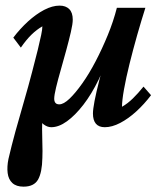

<svg xmlns="http://www.w3.org/2000/svg" viewBox="-20 -454 583 697"><path d="M501 -139.6 528.3 -108.4Q503.9 -76.2 475.1 -49.8Q446.3 -23.4 416.5 -7.8Q386.7 7.8 360.4 7.8Q338.9 7.8 328.1 -4.9Q317.4 -17.6 317.4 -42Q317.4 -56.6 323.2 -87.4Q329.1 -118.2 341.3 -166Q353.5 -213.9 374 -281.2H382.8Q364.3 -218.8 338.4 -165.5Q312.5 -112.3 282.7 -73.7Q252.9 -35.2 223.1 -13.7Q193.4 7.8 166 7.8Q151.4 7.8 137.2 -3.4Q123 -14.6 115.2 -35.2L134.8 -40Q132.8 -12.7 132.8 14.6Q132.8 42 133.8 68.4Q134.8 94.7 133.8 119.1Q132.8 171.9 118.2 197.8Q103.5 223.6 65.4 223.6Q39.1 223.6 24.9 210.4Q10.7 197.3 7.8 174.3Q4.9 151.4 10.7 123Q21.5 76.2 36.1 22.9Q50.8 -30.3 66.9 -85.4Q83 -140.6 96.7 -193.4Q109.4 -241.2 117.2 -273.4Q125 -305.7 129.4 -326.7Q133.8 -347.7 133.8 -358.4Q113.3 -346.7 94.2 -328.1Q75.2 -309.6 55.7 -281.2L28.3 -317.4Q52.7 -349.6 81.5 -376Q110.4 -402.3 140.1 -418Q169.9 -433.6 196.3 -433.6Q218.8 -433.6 231.4 -420.9Q244.1 -408.2 244.1 -382.8Q244.1 -367.2 237.3 -337.9Q230.5 -308.6 220.7 -272.5Q210.9 -236.3 200.7 -200.7Q190.4 -165 183.6 -136.7Q176.8 -108.4 176.8 -95.7Q176.8 -85.9 181.2 -80.6Q185.5 -75.2 195.3 -75.2Q210.9 -75.2 232.4 -95.7Q253.9 -116.2 278.8 -151.4Q303.7 -186.5 327.1 -231.4Q350.6 -276.4 371.1 -326.2Q391.6 -376 404.3 -425.8H507.8Q493.2 -379.9 478 -326.7Q462.9 -273.4 450.2 -222.2Q437.5 -170.9 430.2 -129.9Q422.9 -88.9 422.9 -66.4Q443.4 -78.1 462.4 -96.7Q481.4 -115.2 501 -139.6Z"/></svg>

Font: Crimson Pro SemiBold
Style: Italic
Weight: 600
Italic angle: -12°
Designer: Jacques Le Bailly
Foundry: Baron von Fonthausen
Version: Version 1.003